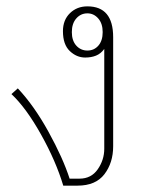

<svg xmlns="http://www.w3.org/2000/svg" viewBox="-20 -584 446 604"><path d="M16 -288 36 -306Q87 -252 132.5 -169.5Q178 -87 199 -22H230Q267 -22 287.5 -51.5Q308 -81 308 -116V-430Q297 -415 282 -409Q267 -403 248 -403Q221 -403 199.5 -423.5Q178 -444 178 -486Q178 -521 200 -542.5Q222 -564 255 -564Q336 -564 336 -467V-124Q336 -72 308.5 -36Q281 0 224 0H179Q156 -77 109 -161Q62 -245 16 -288ZM303 -483Q303 -510 289 -526Q275 -542 255 -542Q234 -542 220 -526Q206 -510 206 -483Q206 -456 220 -440.5Q234 -425 255 -425Q276 -425 289.5 -440.5Q303 -456 303 -483Z"/></svg>

Font: Trirong Thin
Style: Regular
Weight: 250
Designer: Katatrad Team
Foundry: CadsonDemak
Version: Version 1.001